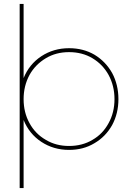

<svg xmlns="http://www.w3.org/2000/svg" viewBox="-20 -762 663 976"><path d="M190 -476C149 -449 119 -412 100 -365V-742H80V194H100V-152C119 -105 149 -68 190 -41C231 -14 278 0 331 0C379 0 422 -11 460 -34C498 -56 528 -87 550 -126C571 -165 582 -209 582 -258C582 -307 571 -352 550 -391C528 -430 498 -461 460 -484C422 -506 379 -517 331 -517C278 -517 231 -503 190 -476ZM213 -466C248 -487 287 -497 331 -497C375 -497 415 -487 450 -466C485 -445 512 -417 532 -381C552 -344 562 -303 562 -258C562 -213 552 -172 532 -136C512 -99 485 -71 450 -51C415 -30 375 -20 331 -20C287 -20 248 -30 213 -51C178 -71 150 -99 130 -136C110 -172 100 -213 100 -258C100 -303 110 -344 130 -381C150 -417 178 -445 213 -466Z"/></svg>

Font: Argentum Sans Thin
Style: Regular
Weight: 250
Designer: Julieta Ulanovsky
Foundry: Julieta Ulanovsky
Version: Version 5.001;February 15, 2019;FontCreator 11.5.0.2425 64-b